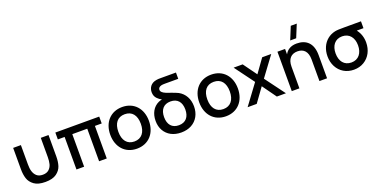

<svg xmlns="http://www.w3.org/2000/svg" viewBox="-18 -1626 4888 2472"><g transform="rotate(-20 2426.0 -390.0)"><path d="M60 -246.5C60 -199 66 -156.5 78 -119.5C90 -82 114 -50.5 149.5 -24.5C185 1.5 236 14.5 302.5 14.5C368.5 14.5 419.5 1.5 455.5 -24.5C491 -50.5 515 -82 527 -119.5C538.5 -156.5 544.5 -199 544.5 -246.5V-540H438.5V-274.5C438.5 -239.5 435 -208.5 428 -181.5C420.5 -154 407 -131 386.5 -112.5C366 -94 338 -84.5 302.5 -84.5C266.5 -84.5 238.5 -94 218.5 -112.5C178 -150 166 -204.5 166 -274.5V-540H60Z M836 0V-446H1041V0H1146V-446H1239V-540H638V-446H731V0Z M1557 15C1718 15 1822 -101 1822 -270.5C1822 -438.5 1718.5 -555 1557 -555C1397 -555 1292.5 -439 1292.5 -270.5C1292.5 -102 1396 15 1557 15ZM1557 -83.5C1458 -83.5 1403.5 -154.5 1403.5 -270.5C1403.5 -385.5 1456 -456.5 1557 -456.5C1657 -456.5 1711 -386.5 1711 -270.5C1711 -155.5 1657 -83.5 1557 -83.5Z M2164.5 14.5C2218 14.5 2265 3.5 2305.5 -18.5C2386 -62.5 2431.5 -144.5 2431.5 -247C2431.5 -349 2386.5 -430.5 2306.5 -474.5C2294.5 -481 2282 -486.5 2269 -491C2258.5 -495.5 2246 -500 2230.5 -505.5C2195 -517 2167.5 -527 2149 -535C2111 -550.5 2085 -570.5 2085 -598.5C2085 -622.5 2101.5 -637 2128 -644.5C2142 -648 2156.5 -649 2181 -649H2361.5V-735H2157.5C2131 -735 2111.5 -735 2095 -731.5C2011.5 -719.5 1980.5 -659.5 1980.5 -603C1980.5 -566.5 1992 -537 2015 -514C2032 -496.5 2051.5 -482.5 2073.5 -471.5C2057 -468 2041 -463 2026 -456.5C1946 -420 1902 -338.5 1902 -238.5C1902 -188 1913 -144 1934.5 -106C1978 -29.5 2059 14.5 2164.5 14.5ZM2167 -84C2073 -84 2021.5 -144 2021.5 -247C2021.5 -347 2071 -409.5 2167 -409.5C2261 -409.5 2312.5 -349.5 2312.5 -247.5C2312.5 -147.5 2262 -84 2167 -84Z M2776 15C2937 15 3041 -101 3041 -270.5C3041 -438.5 2937.5 -555 2776 -555C2616 -555 2511.5 -439 2511.5 -270.5C2511.5 -102 2615 15 2776 15ZM2776 -83.5C2677 -83.5 2622.5 -154.5 2622.5 -270.5C2622.5 -385.5 2675 -456.5 2776 -456.5C2876 -456.5 2930 -386.5 2930 -270.5C2930 -155.5 2876 -83.5 2776 -83.5Z M3200.5 0 3339 -191.5 3476.5 0H3601L3398.5 -273L3596 -540H3472L3339 -354.5L3204.5 -540H3080.5L3278 -273L3076 0Z M4038.5 -795H3956.5L3885 -620H3967ZM4060 0H4164.5V-317.5C4164.5 -480.5 4078.5 -555 3949 -555C3860.5 -555 3812 -515 3785.5 -465.5V-540H3681V0H3785.5V-297C3785.5 -403.5 3838.5 -456.5 3923.5 -456.5C4009 -456.5 4060 -403 4060 -297Z M4530.5 15C4582 15 4628 3 4668.5 -21.5C4749 -69.5 4795.5 -157.5 4795.5 -263C4795.5 -307 4787.5 -347.5 4771 -384.5C4760.5 -408 4748.5 -428.5 4734 -446H4825.5V-540H4597C4531.5 -540 4497 -539 4467.5 -533C4427 -524 4391.5 -507 4361 -482C4300.5 -432 4266 -354.5 4266 -263C4266 -210.5 4277 -163.5 4299 -121C4343 -36.5 4426.5 15 4530.5 15ZM4530.5 -83.5C4432 -83.5 4377 -155.5 4377 -263C4377 -365 4428.5 -441.5 4530.5 -441.5C4629.5 -440.5 4684.5 -367.5 4684.5 -263C4684.5 -158 4630 -83.5 4530.5 -83.5Z"/></g></svg>

Font: Vela Sans SemBd
Style: Regular
Weight: 600
Designer: Principal design: Mikhail Sharanda - project Manrope.
Design modification: Ravid Balaliev
Foundry: Mikhail Sharanda
Version: Version 1.001